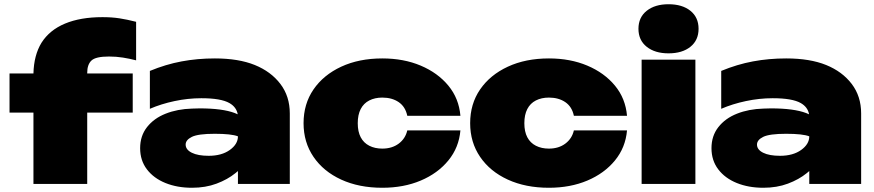

<svg xmlns="http://www.w3.org/2000/svg" viewBox="-20 -869 4128 907"><path d="M495 -602Q432 -602 412 -583Q392 -564 392 -525V-522H607V-337H392V0H138V-337H25V-522H138Q140 -608 176 -667Q214 -727 287 -757.5Q360 -788 464 -788Q508 -788 544 -782.5Q580 -777 623 -766V-584Q592 -592 560.5 -597Q529 -602 495 -602Z M887 -356Q906 -357 923 -357Q1031 -357 1089 -335Q1096 -332 1103 -329Q1097 -363 1064 -382Q1024 -405 931 -405Q868 -405 804.5 -391.5Q741 -378 688 -355V-534Q763 -565 838 -579Q913 -593 995 -593Q1107 -593 1183.5 -562Q1260 -531 1304.5 -472.5Q1349 -414 1349 -333V0H1104V-61Q1098 -56 1092 -51Q1055 -21 1003 -1.5Q951 18 887 18Q817 18 761.5 -4.5Q706 -27 674 -69Q642 -111 642 -169Q642 -227 674.5 -268.5Q707 -310 762.5 -332Q818 -354 887 -356ZM1104 -225Q1073 -237 994.5 -237Q916 -237 886.5 -222.5Q857 -208 857 -186Q857 -162 886 -147.5Q915 -133 966 -133Q1027 -133 1065.5 -160.5Q1104 -188 1104 -225Z M2155 -253Q2148 -172 2098 -111Q2048 -50 1967.5 -16Q1887 18 1786 18Q1676 18 1592 -20.5Q1508 -59 1461 -128Q1414 -197 1414 -287Q1414 -378 1461 -446.5Q1508 -515 1592 -554Q1676 -593 1786 -593Q1887 -593 1967.5 -559Q2048 -525 2098 -464.5Q2148 -404 2155 -322H1904Q1895 -365 1863.5 -386.5Q1832 -408 1786 -408Q1751 -408 1724.5 -394.5Q1698 -381 1684 -354Q1670 -327 1670 -287Q1670 -247 1684 -220.5Q1698 -194 1724.5 -180.5Q1751 -167 1786 -167Q1832 -167 1863.5 -190.5Q1895 -214 1904 -253Z M2942 -253Q2935 -172 2885 -111Q2835 -50 2754.5 -16Q2674 18 2573 18Q2463 18 2379 -20.5Q2295 -59 2248 -128Q2201 -197 2201 -287Q2201 -378 2248 -446.5Q2295 -515 2379 -554Q2463 -593 2573 -593Q2674 -593 2754.5 -559Q2835 -525 2885 -464.5Q2935 -404 2942 -322H2691Q2682 -365 2650.5 -386.5Q2619 -408 2573 -408Q2538 -408 2511.5 -394.5Q2485 -381 2471 -354Q2457 -327 2457 -287Q2457 -247 2471 -220.5Q2485 -194 2511.5 -180.5Q2538 -167 2573 -167Q2619 -167 2650.5 -190.5Q2682 -214 2691 -253Z M3011 -587H3265V0H3011ZM3138 -617Q3074 -617 3035 -648Q2996 -679 2996 -733Q2996 -787 3035 -818Q3074 -849 3138 -849Q3203 -849 3241.5 -818Q3280 -787 3280 -733Q3280 -679 3241.5 -648Q3203 -617 3138 -617Z M3586 -356Q3605 -357 3622 -357Q3730 -357 3788 -335Q3795 -332 3802 -329Q3796 -363 3763 -382Q3723 -405 3630 -405Q3567 -405 3503.5 -391.5Q3440 -378 3387 -355V-534Q3462 -565 3537 -579Q3612 -593 3694 -593Q3806 -593 3882.5 -562Q3959 -531 4003.5 -472.5Q4048 -414 4048 -333V0H3803V-61Q3797 -56 3791 -51Q3754 -21 3702 -1.5Q3650 18 3586 18Q3516 18 3460.5 -4.5Q3405 -27 3373 -69Q3341 -111 3341 -169Q3341 -227 3373.5 -268.5Q3406 -310 3461.5 -332Q3517 -354 3586 -356ZM3803 -225Q3772 -237 3693.5 -237Q3615 -237 3585.5 -222.5Q3556 -208 3556 -186Q3556 -162 3585 -147.5Q3614 -133 3665 -133Q3726 -133 3764.5 -160.5Q3803 -188 3803 -225Z"/></svg>

Font: Bounded
Style: Regular
Weight: 900
Designer: Vlad Churkin
Version: Version 1.0